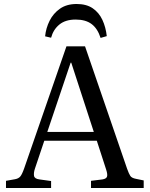

<svg xmlns="http://www.w3.org/2000/svg" viewBox="-20 -942 750 962"><path d="M10 0V-36L55 -44Q72 -47 81 -57Q90 -67 101 -98L313 -710H406L617 -96Q626 -71 633 -60.5Q640 -50 661 -46L700 -38V0H436V-36L493 -43Q512 -46 516 -56.5Q520 -67 512 -92L465 -237H202L155 -97Q148 -76 150.5 -61Q153 -46 178 -43L236 -35V0ZM217 -281H450L337 -628H334ZM364 -922Q413 -922 444.5 -900.5Q476 -879 493 -842.5Q510 -806 515 -761L484 -752Q469 -799 439 -821.5Q409 -844 359 -844Q308 -844 277.5 -819Q247 -794 236 -753L206 -760Q210 -801 228.5 -838Q247 -875 280.5 -898.5Q314 -922 364 -922Z"/></svg>

Font: Literata 36pt
Style: Regular
Weight: 400
Designer: Latin by Veronika Burian and Jose Scaglione. Greek by Irene Vlachou. Cyrillic by Vera Evstafieva.
Foundry: TypeTogether
Version: Version 3.002